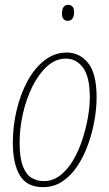

<svg xmlns="http://www.w3.org/2000/svg" viewBox="-20 -763 452 793"><path d="M158 10Q91 10 62 -38.5Q33 -87 33 -174Q33 -241 48.5 -307Q64 -373 93 -427Q122 -481 163.5 -513.5Q205 -546 256 -546Q309 -546 344 -502.5Q379 -459 379 -361Q379 -316 370 -265Q361 -214 343.5 -165.5Q326 -117 299.5 -77Q273 -37 237.5 -13.5Q202 10 158 10ZM160 -15Q198 -15 228.5 -38.5Q259 -62 282 -101Q305 -140 320 -186Q335 -232 343 -277.5Q351 -323 351 -360Q351 -446 323 -483.5Q295 -521 252 -521Q210 -521 175 -489.5Q140 -458 114.5 -407Q89 -356 75 -295Q61 -234 61 -174Q61 -113 74 -78Q87 -43 109.5 -29Q132 -15 160 -15ZM261 -677Q236 -677 236 -707Q236 -743 262 -743Q272 -743 279 -736Q286 -729 286 -713Q286 -694 278.5 -685.5Q271 -677 261 -677Z"/></svg>

Font: Noto Serif ExtraCondensed Thin
Style: Italic
Weight: 100
Width: 2
Italic angle: -12°
Designer: Monotype Design Team
Foundry: Monotype Imaging Inc.
Version: Version 2.013